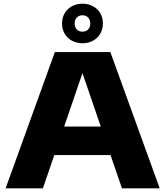

<svg xmlns="http://www.w3.org/2000/svg" viewBox="-20 -1023 898 1043"><path d="M642.5 0 580.5 -180.5H275L213 0H10.5L278 -740H579.5L847.5 0ZM328.5 -335.5H527.5L428 -625.5ZM317 -895.5Q317 -926.5 331.2 -951Q345.5 -975.5 371 -989.2Q396.5 -1003 428 -1003Q459.5 -1003 485 -989.2Q510.5 -975.5 524.8 -951Q539 -926.5 539 -895.5Q539 -864.5 524.8 -840Q510.5 -815.5 485 -801.8Q459.5 -788 428 -788Q396.5 -788 371 -801.8Q345.5 -815.5 331.2 -840Q317 -864.5 317 -895.5ZM470.5 -895.5Q470.5 -915.5 458.8 -927.8Q447 -940 428 -940Q409 -940 397.2 -927.8Q385.5 -915.5 385.5 -895.5Q385.5 -875 397.2 -863Q409 -851 428 -851Q447 -851 458.8 -863Q470.5 -875 470.5 -895.5Z"/></svg>

Font: Encode Sans Expanded ExtraBold
Style: Regular
Weight: 800
Width: 7
Designer: Multiple Designers
Foundry: Impallari Type
Version: Version 2.000